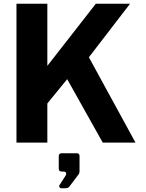

<svg xmlns="http://www.w3.org/2000/svg" viewBox="-20 -762 779 1026"><path d="M704 0 455 -456 675 -742H492L233 -410V-742H68V0H233V-209L339 -339L529 0ZM308 244H325C341 244 347 241 353 232L402 167C402 164 405 160 405 155V71C405 62 400 57 391 57H309C300 57 294 62 294 74V137C294 150 299 155 313 155H322C333 155 338 167 329 179L298 227C293 234 299 244 308 244Z"/></svg>

Font: 18Franklin
Style: Bold
Weight: 700
Designer: Pablo Impallari, Rodrigo Fuenzalida (Modified by Dan O. Williams)
Version: Version 0.025;PS 000.025;hotconv 1.0.88;makeotf.lib2.5.64775